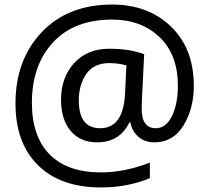

<svg xmlns="http://www.w3.org/2000/svg" viewBox="-20 -734 919 843"><path d="M831 -357Q831 -257 785.5 -183Q740 -109 658 -109Q615 -109 587 -134Q559 -159 553 -196H548Q505 -109 407 -109Q332 -109 290 -159.5Q248 -210 248 -295Q248 -395 306 -457.5Q364 -520 460 -520Q549 -520 613 -496L603 -293Q602 -269 602 -257Q602 -171 664 -171Q709 -171 735 -224.5Q761 -278 761 -358Q761 -494 680.5 -571Q600 -648 472 -648Q305 -648 212.5 -547.5Q120 -447 120 -283Q120 -135 198 -56Q276 23 423 23Q527 23 638 -20V48Q541 89 423 89Q246 89 147 -8.5Q48 -106 48 -280Q48 -471 163 -592.5Q278 -714 472 -714Q631 -714 731 -617Q831 -520 831 -357ZM326 -293Q326 -171 420 -171Q521 -171 529 -322L535 -447Q499 -457 461 -457Q392 -457 359 -409.5Q326 -362 326 -293Z"/></svg>

Font: Advent Sans Logo
Style: Regular
Weight: 400
Designer: Types & Symbols
Foundry: Types & Symbols
Version: Version 1.002